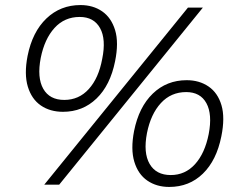

<svg xmlns="http://www.w3.org/2000/svg" viewBox="-20 -730 944 759"><path d="M155 0 723 -700H782L214 0ZM229 -288Q178 -288 141.5 -313Q105 -338 90 -387.5Q75 -437 89 -509Q108 -604 163.5 -657Q219 -710 298 -710Q348 -710 384 -685Q420 -660 435 -611Q450 -562 435 -488Q416 -393 361.5 -340.5Q307 -288 229 -288ZM234 -335Q292 -335 331 -378Q370 -421 384 -497Q400 -575 375.5 -619Q351 -663 295 -663Q235 -663 195.5 -619.5Q156 -576 141 -501Q126 -423 151 -379Q176 -335 234 -335ZM649 9Q599 9 562.5 -16Q526 -41 511 -90.5Q496 -140 510 -212Q529 -307 584 -360Q639 -413 718 -413Q768 -413 804.5 -388Q841 -363 855.5 -314Q870 -265 855 -191Q836 -96 782 -43.5Q728 9 649 9ZM655 -38Q712 -38 751 -81Q790 -124 805 -200Q820 -278 796 -322Q772 -366 716 -366Q656 -366 616 -322.5Q576 -279 561 -204Q546 -126 571.5 -82Q597 -38 655 -38Z"/></svg>

Font: REM ExtraLight
Style: Italic
Weight: 250
Italic angle: -11°
Designer: Octavio Pardo
Foundry: Ashler Design
Version: Version 1.005;gftools[0.9.28]